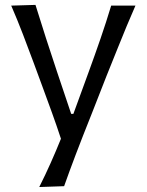

<svg xmlns="http://www.w3.org/2000/svg" viewBox="-20 -544 587 769"><path d="M137.2 205.1Q161.6 156.7 183.1 108.4Q204.6 60.1 224.1 11.7Q207 -40.5 187.7 -93.8Q168.5 -147 149.9 -197.3L115.2 -291.5Q94.2 -348.1 71.8 -406.7Q49.3 -465.3 24.9 -521.5L122.1 -524.4Q143.1 -456.5 164.1 -391.4Q185.1 -326.2 208 -257.8L265.1 -87.9H273.9L335.9 -257.8Q360.4 -324.7 382.8 -389.9Q405.3 -455.1 425.3 -521.5H522.5Q503.9 -479 487.5 -439.7Q471.2 -400.4 452.4 -353.5Q433.6 -306.6 407.2 -241.2L349.6 -94.2Q309.6 5.9 283.2 75.4Q256.8 145 236.8 201.7Z"/></svg>

Font: Pinar DS3-Regular
Style: Regular
Weight: 400
Designer: Amin Abedi
Version: Version 2.000